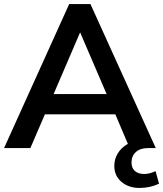

<svg xmlns="http://www.w3.org/2000/svg" viewBox="-20 -732 806 949"><path d="M766 176Q721 197 670 197Q616 197 580.5 167Q545 137 545 88Q545 54 562.5 25.5Q580 -3 612 -21L550 -167H202L130 0H0L322 -712H427L750 0H710Q673 0 651.5 19.5Q630 39 630 71Q630 98 646.5 113Q663 128 693 128Q718 128 749 114ZM245 -267H507L376 -572Z"/></svg>

Font: Muli-Bold
Style: Bold
Weight: 700
Version: Version 2.000